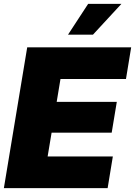

<svg xmlns="http://www.w3.org/2000/svg" viewBox="-20 -972 698 992"><path d="M0 0 120.6 -727.5H657.7L630.9 -564H292.5L272.9 -445.8H583.5L557.1 -286.6H246.6L226.1 -163.6H563L536.1 0ZM331.5 -793 435.5 -952.1H607.4L460.4 -793Z"/></svg>

Font: Inter 20pt Black
Style: Italic
Weight: 900
Italic angle: -9.3988°
Version: Version 4.001;git-66647c0bb